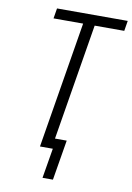

<svg xmlns="http://www.w3.org/2000/svg" viewBox="-97 -795 699 1016"><g transform="rotate(10 252.5 -287.0)"><path d="M205 161 232 0H163L275 -680H116L125 -735H505L496 -680H337L234 -55H297L261 161Z"/></g></svg>

Font: Iosevka Light Oblique
Style: Regular
Weight: 300
Italic angle: -9°
Monospace: yes
Designer: Belleve Invis
Foundry: Belleve Invis
Version: Version 32.5.0; ttfautohint (v1.8.4)